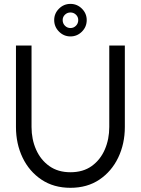

<svg xmlns="http://www.w3.org/2000/svg" viewBox="-20 -928 706 962"><path d="M333 13Q249 13 187.8 -28Q126.5 -69 93.2 -138.2Q60 -207.5 60 -292V-700H138V-292Q138 -230 160.8 -178.5Q183.5 -127 227 -96Q270.5 -65 333 -65Q396.5 -65 439.8 -96.2Q483 -127.5 505.2 -179Q527.5 -230.5 527.5 -292V-700H605.5V-292Q605.5 -207.5 572.2 -138.2Q539 -69 478 -28Q417 13 333 13ZM333 -745.5Q299.5 -745.5 275.5 -769.8Q251.5 -794 251.5 -827.5Q251.5 -860.5 275.5 -884.5Q299.5 -908.5 333 -908.5Q366.5 -908.5 390.5 -884.5Q414.5 -860.5 414.5 -827.5Q414.5 -793.5 390.5 -769.5Q366.5 -745.5 333 -745.5ZM333 -787.5Q349 -787.5 360.5 -799Q372 -810.5 372 -827.5Q372 -843.5 360.5 -854.5Q349 -865.5 333 -865.5Q317 -865.5 305.5 -854.5Q294 -843.5 294 -827.5Q294 -810.5 305.5 -799Q317 -787.5 333 -787.5Z"/></svg>

Font: Urbanist
Style: Regular
Weight: 400
Designer: Corey Hu
Foundry: Corey Hu
Version: Version 1.330; ttfautohint (v1.8.4.7-5d5b)